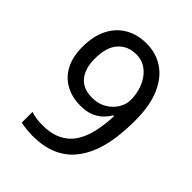

<svg xmlns="http://www.w3.org/2000/svg" viewBox="-207 -840 965 965"><g transform="rotate(45 275.5 -357.0)"><path d="M190 10Q171 10 147 7.5Q123 5 106 1V-75Q123 -69 144.5 -66Q166 -63 187 -63Q253 -63 296 -86Q339 -109 363 -148.5Q387 -188 398 -240Q409 -292 411 -350H405Q392 -327 371.5 -308Q351 -289 322.5 -278Q294 -267 255 -267Q194 -267 148 -292.5Q102 -318 77 -366.5Q52 -415 52 -484Q52 -559 78.5 -612.5Q105 -666 154 -695Q203 -724 269 -724Q335 -724 387.5 -690Q440 -656 471 -586Q502 -516 502 -409Q502 -348 494.5 -287.5Q487 -227 467 -173.5Q447 -120 412 -78.5Q377 -37 322.5 -13.5Q268 10 190 10ZM267 -337Q311 -337 344 -356.5Q377 -376 395 -406Q413 -436 413 -467Q413 -500 404 -532Q395 -564 377 -590.5Q359 -617 332.5 -633Q306 -649 270 -649Q212 -649 175 -609Q138 -569 138 -484Q138 -416 170.5 -376.5Q203 -337 267 -337Z"/></g></svg>

Font: Noto Sans Devanagari
Style: Regular
Weight: 400
Designer: Jelle Bosma - Monotype Design Team
Foundry: Monotype Imaging Inc.
Version: Version 2.003